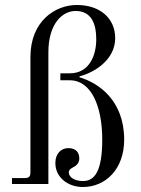

<svg xmlns="http://www.w3.org/2000/svg" viewBox="-20 -738 566 770"><path d="M28 0H174V-528C174 -644 231 -694 283 -694C346 -694 366 -644 366 -580C366 -517 339 -444 260 -444H222V-416H260C346 -416 390 -312 390 -178C390 -48 358 -12 313 -12C283 -12 256 -24 256 -48C256 -54 261 -60 268 -64C284 -72 298 -82 298 -102C298 -123 288 -144 254 -144C227 -144 202 -124 202 -84C202 -27 252 12 312 12C404 12 478 -60 478 -178C478 -334 377 -405 299 -428V-432C356 -446 442 -497 442 -585C442 -663 383 -718 288 -718C202 -718 102 -654 102 -509V-46C102 -30 96 -24 80 -24H28Z"/></svg>

Font: Old Standard
Style: Regular
Weight: 400
Designer: Alexey Kryukov <alexios@thessalonica.org.ru>
Version: Version 2.0